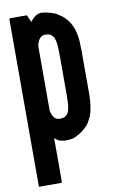

<svg xmlns="http://www.w3.org/2000/svg" viewBox="-97 -736 634 1000"><g transform="rotate(-10 220.0 -235.5)"><path d="M367.2 -225.6Q367.2 -225.6 367.2 -225.6Q367.2 -224.6 367.2 -224.6Q367.2 -207 366.2 -190.4Q365.2 -173.8 363.3 -160.2Q358.4 -128.9 353.5 -116.2Q349.6 -102.5 341.8 -88.9Q335 -74.2 326.2 -63.5Q316.4 -52.7 307.6 -44.9Q297.9 -36.1 287.1 -29.3Q277.3 -22.5 267.6 -17.6Q264.6 -16.6 261.7 -14.6Q259.8 -13.7 256.8 -12.7Q252.9 -10.7 248 -8.8Q244.1 -6.8 236.3 -5.9Q224.6 -3.9 212.9 -3.9Q201.2 -2.9 190.4 -4.9Q177.7 -5.9 167 -11.7Q157.2 -16.6 147.5 -26.4Q147.5 50.8 147.5 205.1Q147.5 207 145.5 209Q144.5 210 142.6 210Q104.5 210 30.3 210Q28.3 210 26.4 209Q25.4 207 25.4 205.1Q25.4 94.7 25.4 -126Q25.4 -308.6 25.4 -675.8Q25.4 -677.7 26.4 -679.7Q28.3 -680.7 30.3 -680.7Q58.6 -680.7 116.2 -680.7Q118.2 -680.7 119.1 -679.7Q120.1 -679.7 120.1 -677.7Q126 -666 135.7 -642.6Q149.4 -661.1 164.1 -670.9Q178.7 -680.7 195.3 -680.7Q201.2 -680.7 205.1 -679.7Q209 -679.7 213.9 -677.7Q215.8 -677.7 217.8 -677.7Q219.7 -676.8 222.7 -676.8Q232.4 -674.8 242.2 -671.9Q252.9 -668.9 263.7 -665Q269.5 -662.1 274.4 -659.2Q280.3 -655.3 286.1 -651.4Q291 -648.4 296.9 -644.5Q301.8 -640.6 307.6 -635.7Q316.4 -627.9 325.2 -617.2Q335 -606.4 341.8 -591.8Q349.6 -577.1 353.5 -564.5Q358.4 -551.8 363.3 -521.5Q366.2 -503.9 366.2 -483.4Q367.2 -462.9 367.2 -439.5Q367.2 -438.5 367.2 -436.5Q367.2 -366.2 367.2 -225.6ZM251 -451.2Q251 -467.8 250 -482.4Q250 -496.1 248 -507.8Q247.1 -518.6 244.1 -527.3Q242.2 -536.1 238.3 -543Q234.4 -548.8 230.5 -552.7Q226.6 -557.6 220.7 -559.6Q215.8 -561.5 209 -563.5Q203.1 -564.5 195.3 -564.5Q190.4 -564.5 186.5 -563.5Q181.6 -563.5 176.8 -560.5Q173.8 -558.6 168.9 -554.7Q165 -550.8 162.1 -546.9Q159.2 -542 156.2 -536.1Q153.3 -529.3 151.4 -521.5Q150.4 -518.6 150.4 -516.6Q150.4 -513.7 149.4 -510.7Q149.4 -398.4 149.4 -172.9Q149.4 -170.9 149.4 -168Q150.4 -165 151.4 -163.1Q153.3 -155.3 156.2 -148.4Q158.2 -142.6 162.1 -137.7Q165 -132.8 168.9 -128.9Q172.9 -126 176.8 -124Q181.6 -121.1 186.5 -121.1Q190.4 -120.1 195.3 -120.1Q203.1 -120.1 209 -121.1Q215.8 -122.1 220.7 -125Q226.6 -127 230.5 -131.8Q235.4 -135.7 238.3 -141.6Q242.2 -147.5 244.1 -156.2Q247.1 -165 248 -175.8Q250 -186.5 250 -201.2Q251 -214.8 251 -231.4Q251 -304.7 251 -451.2Z"/></g></svg>

Font: Typeface
Style: Regular
Weight: 400
Version: Version 1.0